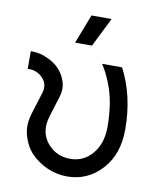

<svg xmlns="http://www.w3.org/2000/svg" viewBox="-81 -764 694 840"><g transform="rotate(10 266.0 -344.0)"><path d="M23 -500V-421.7H31.3Q66.8 -421.7 91.3 -394.5Q116.3 -367.3 104.3 -329L74.7 -234Q57.8 -179.5 70.3 -135Q76.5 -112.8 86.8 -93.2Q97.2 -73.5 112.3 -57.3Q143.7 -24.8 186 -6.3Q228.8 12 274 12Q364.5 12 427.3 -56.2Q489.2 -123.5 489.3 -234Q489.5 -383 428.5 -500H339.5Q351.5 -482.5 361 -463.1Q370.5 -443.7 378.3 -424Q394.5 -384.7 402.7 -336.8Q410.8 -289 411 -232.7Q411.2 -157.8 371.5 -111.7Q332.7 -66.3 274 -66.3Q212.8 -66.3 173.5 -111.7Q131.3 -161.2 153 -232.7L182.7 -329Q193.2 -364 181.3 -397.5Q170.8 -427.3 150.2 -448.7Q129.7 -470 99 -483.8Q81.7 -492 65.3 -496Q49 -500 31.3 -500ZM207.2 -570.7H282.3L346.7 -700.2H257.3Z"/></g></svg>

Font: Unageo Variable
Style: Regular
Weight: 300
Designer: Richard Sepsi
Foundry: Richard Sepsi
Version: Version 2.200